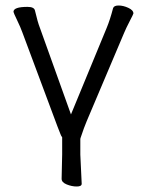

<svg xmlns="http://www.w3.org/2000/svg" viewBox="-20 -506 530 698"><path d="M206 -7Q202 -12 200 -18Q197 -27 189 -46L61 -389Q55 -406 42 -433Q29 -460 29 -463Q29 -481 80 -481Q104 -481 107 -468Q117 -425 125 -405L238 -90L368 -405Q380 -434 391 -476Q394 -486 411 -486Q428 -486 446.5 -477.5Q465 -469 465 -457Q465 -455 451.5 -429Q438 -403 431 -386L295 -65Q286 -44 273 -5Q273 -3 272 -2V56L277 162Q277 172 259 172Q241 172 222.5 164.5Q204 157 204 144L206 55Z"/></svg>

Font: QiushuiShotai
Style: Regular
Weight: 600
Designer: Fontworks Inc.
Foundry: Fontworks Inc.
Version: Version 1.250